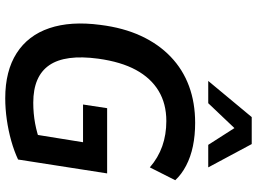

<svg xmlns="http://www.w3.org/2000/svg" viewBox="-144 -827 981 733"><g transform="rotate(90 346.5 -460.5)"><path d="M355 10Q251 10 183 -33.5Q115 -77 87.5 -158.5Q60 -240 75 -353Q86 -441 117 -508Q148 -575 196.5 -621.5Q245 -668 308.5 -691.5Q372 -715 449 -715Q497 -715 538 -706.5Q579 -698 612.5 -680.5Q646 -663 668 -639L619 -542Q582 -574 538 -589.5Q494 -605 442 -605Q376 -605 327 -575.5Q278 -546 247 -489Q216 -432 204 -345Q187 -219 229 -158Q271 -97 372 -97Q413 -97 451 -104Q489 -111 526 -125L489 -76L523 -287H379L393 -379H642L589 -39Q557 -24 518 -13Q479 -2 437 4Q395 10 355 10ZM289 -765 427 -931H530L619 -765H533L469 -865L374 -765Z"/></g></svg>

Font: Nunito Sans 10pt SemiCondensed
Style: Bold Italic
Weight: 700
Width: 4
Italic angle: -9°
Designer: Vernon Adams
Foundry: Vernon Adams
Version: Version 3.101;gftools[0.9.27]